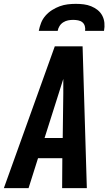

<svg xmlns="http://www.w3.org/2000/svg" viewBox="-41 -975 562 995"><path d="M-21 0 243 -735H387L409 0H281L282 -155H156L107 0ZM190 -260H284L287 -490Q287 -509 287 -528Q287 -547 287 -566Q281 -547 275 -528Q269 -509 263 -490ZM160 -815Q164 -836 172 -856.5Q180 -877 195 -894Q210 -911 229 -923Q248 -935 268.5 -942.5Q289 -950 310 -952.5Q331 -955 352 -955Q373 -955 393 -952.5Q413 -950 431.5 -942.5Q450 -935 465 -923Q480 -911 489 -894Q498 -877 500 -856.5Q502 -836 498 -815H400Q402 -828 398.5 -840Q395 -852 386 -859.5Q377 -867 364 -869.5Q351 -872 338 -872Q325 -872 312 -869.5Q299 -867 287 -859.5Q275 -852 267.5 -840Q260 -828 258 -815Z"/></svg>

Font: Iosevka Extrabold
Style: Italic
Weight: 800
Italic angle: -9°
Monospace: yes
Designer: Belleve Invis
Foundry: Belleve Invis
Version: Version 32.5.0; ttfautohint (v1.8.4)